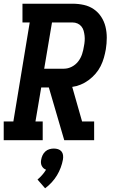

<svg xmlns="http://www.w3.org/2000/svg" viewBox="-24 -755 644 1034"><path d="M-4 0V-101H48L136 -634H97V-735H367Q398 -735 427.5 -728.5Q457 -722 481 -705.5Q505 -689 521 -664.5Q537 -640 544 -611.5Q551 -583 551 -552Q551 -521 546 -490Q542 -467 535.5 -444Q529 -421 518 -399Q507 -377 490.5 -358Q474 -339 454 -324Q434 -309 411 -299.5Q388 -290 365 -287L418 -101H483V0H322L239 -284H198L167 -101H206V0ZM214 -385H320Q342 -385 362.5 -395.5Q383 -406 397 -424Q411 -442 418 -463.5Q425 -485 428 -506Q431 -520 432 -534.5Q433 -549 431.5 -562.5Q430 -576 426.5 -589Q423 -602 414.5 -612.5Q406 -623 393.5 -628.5Q381 -634 367 -634H256ZM219 259 178 212Q191 201 203 187.5Q215 174 224 159Q216 156 210 150.5Q204 145 200.5 137.5Q197 130 196.5 121.5Q196 113 198 104Q200 92 205.5 80.5Q211 69 220.5 60.5Q230 52 242 48.5Q254 45 266 45Q278 45 289 48.5Q300 52 307 60.5Q314 69 315.5 80.5Q317 92 315 104Q311 126 303 147.5Q295 169 283 189Q271 209 254.5 227Q238 245 219 259Z"/></svg>

Font: Iosevka Etoile Oblique
Style: Bold
Weight: 700
Italic angle: -9°
Designer: Belleve Invis
Foundry: Belleve Invis
Version: Version 15.5.2; ttfautohint (v1.8.4)